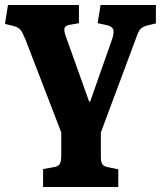

<svg xmlns="http://www.w3.org/2000/svg" viewBox="-20 -532 646 771"><path d="M153 219V147L197 139Q214 136 220 126.5Q226 117 226 90V0L82 -374Q70 -403 62 -412.5Q54 -422 37 -427L0 -436L12 -512H297V-439L258 -432Q242 -429 239 -418.5Q236 -408 245 -384L338 -124H342L431 -377Q439 -402 434.5 -414Q430 -426 409 -431L372 -439L384 -512H606V-438L572 -430Q554 -425 545 -416.5Q536 -408 526 -378L385 0V96Q385 119 391 127.5Q397 136 412 139L455 148V219Z"/></svg>

Font: Literata 12pt
Style: Bold
Weight: 700
Designer: Latin by Veronika Burian and Jose Scaglione. Greek by Irene Vlachou. Cyrillic by Vera Evstafieva.
Foundry: TypeTogether
Version: Version 3.002